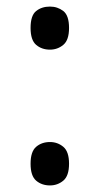

<svg xmlns="http://www.w3.org/2000/svg" viewBox="-20 -557 302 584"><path d="M132 -406Q107 -406 90 -420.5Q73 -435 73 -472Q73 -510 90 -523.5Q107 -537 132 -537Q155 -537 172.5 -523.5Q190 -510 190 -472Q190 -435 172.5 -420.5Q155 -406 132 -406ZM132 7Q107 7 90 -7.5Q73 -22 73 -59Q73 -96 90 -110.5Q107 -125 132 -125Q155 -125 172.5 -110.5Q190 -96 190 -59Q190 -22 172.5 -7.5Q155 7 132 7Z"/></svg>

Font: Noto Serif Myanmar SemCond
Style: Regular
Weight: 400
Width: 4
Designer: Ben Mitchell and the Monotype Design Team
Foundry: Monotype Imaging Inc.
Version: Version 2.106; ttfautohint (v1.8.4.7-5d5b)